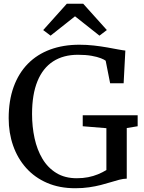

<svg xmlns="http://www.w3.org/2000/svg" viewBox="-20 -989 764 1020"><path d="M379.5 11Q295.7 11 229.9 -17.5Q164.1 -46 118.7 -96.9Q73.3 -147.8 49.7 -215.4Q26.1 -283 26.1 -360.7Q26.1 -454.7 52.5 -527.5Q79 -600.3 128.1 -650.3Q177.2 -700.2 246.5 -725.8Q315.8 -751.4 401.5 -751.4Q440.5 -751.4 478.4 -747.2Q516.3 -742.9 549.6 -737Q582.8 -731.1 608 -726.3Q633.1 -721.6 645.9 -720.4L636.8 -546.5H565.1L541.4 -666.4Q534.7 -672.1 516 -679.5Q497.3 -687 466.7 -692.5Q436.1 -698 394 -698Q316.5 -698 262 -662.7Q207.5 -627.4 178.9 -557.4Q150.3 -487.3 150.3 -383.3Q150.3 -316.1 163.6 -254.8Q176.9 -193.4 205.4 -145.6Q233.9 -97.8 279.2 -70Q324.5 -42.1 388.3 -42.1Q420.5 -42.1 448.3 -47.6Q476.1 -53.1 500.1 -63Q524.2 -72.9 545.2 -85.6V-308L419.5 -318.3V-376.7H711.3V-318.3L653.4 -308.7V-40Q634.2 -39.5 613.2 -34Q592.2 -28.5 568.1 -21Q543.9 -13.5 515.6 -6.2Q487.3 1 453.5 6Q419.7 11 379.5 11ZM248.7 -799.6 209.5 -829.2 335 -969.2H422L547.6 -829.4L508.4 -799.6L378.5 -902.4Z"/></svg>

Font: Merriweather Light
Style: Regular
Weight: 300
Designer: Eben Sorkin
Foundry: Eben Sorkin
Version: Version 2.100